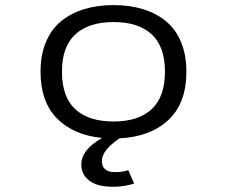

<svg xmlns="http://www.w3.org/2000/svg" viewBox="-20 -532 890 753"><path d="M506 188Q472 198.5 436.5 200.2Q401 202 370 194.8Q339 187.5 319 166.2Q299 145 299 113Q299 55 380.5 9Q268 -2 203.5 -67.5Q139 -133 139 -251Q139 -316.5 160 -366.8Q181 -417 219.2 -448.5Q257.5 -480 309.5 -496Q361.5 -512 425.5 -512Q489.5 -512 541.2 -496Q593 -480 631.2 -448.5Q669.5 -417 690.2 -366.8Q711 -316.5 711 -251Q711 -127.5 640.5 -61.5Q570 4.5 448.5 10.5Q379.5 57.5 379.5 99.5Q379.5 119.5 390.8 130.2Q402 141 419.5 142.5Q437 144 452.8 142Q468.5 140 483 135.5ZM425.5 -55.5Q523 -55.5 575 -104Q627 -152.5 627 -251Q627 -349 575 -397.2Q523 -445.5 425.5 -445.5Q328 -445.5 275.5 -397.2Q223 -349 223 -251Q223 -152 275.2 -103.8Q327.5 -55.5 425.5 -55.5Z"/></svg>

Font: League Mono Wide Light
Style: Regular
Weight: 300
Width: 8
Designer: Tyler Finck
Foundry: The League of Moveable Type / Tyler Finck
Version: Version 2.210